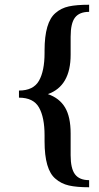

<svg xmlns="http://www.w3.org/2000/svg" viewBox="-20 -750 416 810"><path d="M168 -154V-179Q168 -255 144.5 -296.5Q121 -338 60 -338V-368Q121 -368 144.5 -409.5Q168 -451 168 -527V-537Q168 -656 214 -695Q238 -716 270.5 -723Q303 -730 356 -730V-700Q315 -700 296.5 -676Q278 -652 278 -595V-519Q278 -387 182 -353Q231 -336 254.5 -296.5Q278 -257 278 -187V-95Q278 -39 296.5 -14.5Q315 10 356 10V40Q303 40 270.5 32.5Q238 25 214 4Q168 -34 168 -154Z"/></svg>

Font: Trochut
Style: Regular
Weight: 400
Designer: Andreu Balius
Foundry: Andreu Balius
Version: Version 1.001